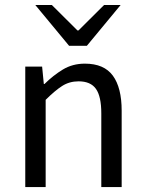

<svg xmlns="http://www.w3.org/2000/svg" viewBox="-20 -755 587 775"><path d="M82 0V-486.1H150L156.9 -416H159.6Q194.7 -450.7 233.8 -474.4Q273 -498.1 322.7 -498.1Q400 -498.1 435.6 -449.5Q471.1 -401 471.1 -308V0H388.9V-297.4Q388.9 -365.6 367.4 -396.1Q345.9 -426.7 297.2 -426.7Q259.9 -426.7 230.6 -407.8Q201.3 -389 164.3 -352V0ZM259 -570 122.6 -734.7H189.4L292.7 -632H296.7L400 -734.7H466.8L330.5 -570Z"/></svg>

Font: SourceSans3VF
Style: Regular
Weight: 200
Designer: Paul D. Hunt
Foundry: Adobe
Version: Version 3.052;hotconv 1.1.0;makeotfexe 2.6.0